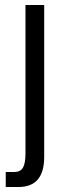

<svg xmlns="http://www.w3.org/2000/svg" viewBox="-20 -749 251 769"><path d="M3 -60H36Q62 -60 72 -77.5Q82 -95 82 -134V-729H157V-120Q157 0 54 0H3Z"/></svg>

Font: Mona Sans Condensed
Style: Regular
Weight: 400
Width: 3
Designer: Deni Anggara
Foundry: GitHub
Version: Version 2.000